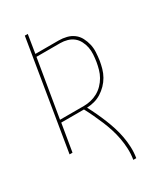

<svg xmlns="http://www.w3.org/2000/svg" viewBox="-231 -824 963 1127"><g transform="rotate(-30 250.0 -260.0)"><path d="M324 215Q330 178 328.5 142Q327 106 320.5 71Q314 36 303.5 3Q293 -30 279.5 -62Q266 -94 251.5 -125Q237 -156 221 -186H67L36 0H16L137 -735H157L137 -611H295Q322 -611 348 -604.5Q374 -598 394.5 -582.5Q415 -567 427 -544Q439 -521 445 -495.5Q451 -470 449.5 -442.5Q448 -415 444 -387Q440 -363 433 -338Q426 -313 413 -290Q400 -267 381 -247.5Q362 -228 339.5 -214Q317 -200 292 -193.5Q267 -187 242 -186Q258 -156 272.5 -125Q287 -94 300 -62Q313 -30 323.5 3Q334 36 340.5 71Q347 106 348.5 142Q350 178 344 215ZM69 -204H231Q254 -204 278 -209.5Q302 -215 324 -227Q346 -239 364 -257.5Q382 -276 394.5 -298Q407 -320 413.5 -343.5Q420 -367 424 -390Q428 -415 429.5 -439.5Q431 -464 426.5 -487Q422 -510 411 -531Q400 -552 382.5 -566Q365 -580 342 -586.5Q319 -593 295 -593H134Z"/></g></svg>

Font: Iosevka Term Curly Th Obl
Style: Regular
Weight: 100
Italic angle: -9°
Designer: Belleve Invis
Foundry: Belleve Invis
Version: Version 32.3.0